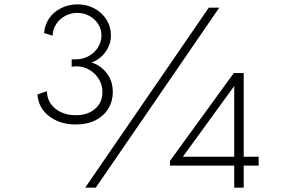

<svg xmlns="http://www.w3.org/2000/svg" viewBox="-20 -860 1348 880"><path d="M327.5 -289.5Q255.5 -289.5 206 -326.8Q156.5 -364 151.5 -427L195 -442Q196 -393 233.2 -362.5Q270.5 -332 327.5 -332Q383 -332 416.2 -361.5Q449.5 -391 449.5 -437.5Q449.5 -471 433 -497.8Q416.5 -524.5 389.2 -540.2Q362 -556 330 -556Q317.5 -556 308.5 -553.5V-588H326.5Q360 -588 386.8 -603Q413.5 -618 429.2 -643Q445 -668 445 -697Q445 -726.5 429.8 -750Q414.5 -773.5 389.5 -787.2Q364.5 -801 334 -801Q304 -801 278.5 -787Q253 -773 237.5 -749.5Q222 -726 221 -696.5L182 -708.5Q185 -747 206 -776.8Q227 -806.5 261 -823.2Q295 -840 335 -840Q379 -840 413.8 -820.8Q448.5 -801.5 468.5 -769.2Q488.5 -737 488.5 -698.5Q488.5 -657.5 464.2 -623Q440 -588.5 399.5 -573.5Q441 -561 469 -525Q497 -489 497 -438Q497 -396.5 476.8 -362.8Q456.5 -329 418.5 -309.2Q380.5 -289.5 327.5 -289.5ZM370.5 0 937 -825H985L419 0ZM1053.5 0V-101H759V-122.5L1051.5 -525H1097V-141.5H1165.5V-101H1097V0ZM818 -141.5H1053.5V-465.5Z"/></svg>

Font: Spartan Thin Light
Style: Regular
Weight: 300
Version: Version 1.004